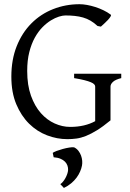

<svg xmlns="http://www.w3.org/2000/svg" viewBox="-20 -650 623 917"><path d="M508.8 -580.1Q512.2 -577.6 507.8 -570.6Q503.4 -563.5 495.4 -554.7Q487.3 -545.9 477.8 -537.4Q468.3 -528.8 461.9 -522.9L445.8 -525.9Q429.7 -541 412.6 -551Q395.5 -561 376.7 -566.4Q357.9 -571.8 336.9 -574Q315.9 -576.2 292 -576.2Q279.8 -576.2 261.5 -570.6Q243.2 -564.9 222.9 -552.5Q202.6 -540 182.6 -519.8Q162.6 -499.5 146.2 -470Q129.9 -440.4 119.9 -401.1Q109.9 -361.8 109.9 -311Q109.9 -243.2 127.9 -192.9Q146 -142.6 175.3 -109.6Q204.6 -76.7 241.2 -60.3Q277.8 -43.9 314.9 -43.9Q350.6 -43.9 380.6 -51Q410.6 -58.1 434.6 -71.3V-236.8Q434.6 -242.2 429.9 -247.3Q425.3 -252.4 413.8 -257.3Q402.3 -262.2 383.1 -267.1Q363.8 -272 334 -276.9V-297.9H559.1V-276.9Q531.2 -270 519.5 -259Q507.8 -248 507.8 -236.8V-75.2Q471.7 -45.4 443.1 -27.8Q414.6 -10.3 390.6 -0.7Q366.7 8.8 345.2 11.7Q323.7 14.6 301.8 14.6Q252.4 14.6 204.6 -3.7Q156.7 -22 118.9 -59.3Q81.1 -96.7 57.6 -152.6Q34.2 -208.5 34.2 -284.2Q34.2 -365.2 59.8 -429.4Q85.4 -493.7 129.9 -538.3Q174.3 -583 233.6 -606.4Q293 -629.9 359.9 -629.9Q376 -629.9 395.3 -626.5Q414.6 -623 434.6 -616.7Q454.6 -610.4 473.9 -601.1Q493.2 -591.8 508.8 -580.1ZM371.6 140.6Q369.1 154.3 362.5 169.4Q356 184.6 345.5 198.7Q335 212.9 319.8 225.6Q304.7 238.3 285.2 247.6L268.1 229.5Q274.4 225.6 281 217.5Q287.6 209.5 292.7 200Q297.9 190.4 301.3 180.4Q304.7 170.4 305.2 162.1Q305.7 151.4 302.2 141.1Q298.8 130.9 290.5 122.3Q282.2 113.8 268.8 108.2Q255.4 102.5 236.3 101.1L231.9 80.1Q236.3 76.2 250 71Q263.7 65.9 279.8 61.5Q295.9 57.1 311 54.7Q326.2 52.2 334 53.7Q346.2 59.6 354.5 70.3Q362.8 81.1 367.2 93.3Q371.6 105.5 372.6 117.9Q373.5 130.4 371.6 140.6Z"/></svg>

Font: Noto Serif Devanagari
Style: Bold
Weight: 700
Designer: Monotype Design Team
Foundry: Monotype Imaging Inc.
Version: Version 1.01